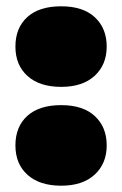

<svg xmlns="http://www.w3.org/2000/svg" viewBox="-20 -580 388 610"><path d="M174.5 10Q106 10 67.5 -24.5Q29 -59 29 -118Q29 -177.5 66.8 -211.8Q104.5 -246 174.5 -246Q244 -246 281.5 -211Q319 -176 319 -118Q319 -60.5 280.8 -25.2Q242.5 10 174.5 10ZM174.5 -304Q106 -304 67.5 -338.5Q29 -373 29 -432Q29 -491.5 66.8 -525.8Q104.5 -560 174.5 -560Q244 -560 281.5 -525Q319 -490 319 -432Q319 -374.5 280.8 -339.2Q242.5 -304 174.5 -304Z"/></svg>

Font: Encode Sans SC Expanded Black
Style: Regular
Weight: 900
Width: 7
Designer: Multiple Designers
Foundry: Impallari Type
Version: Version 3.002